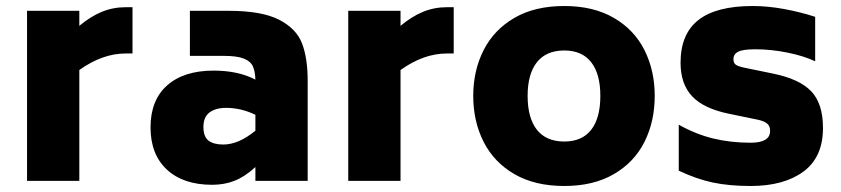

<svg xmlns="http://www.w3.org/2000/svg" viewBox="-20 -602 2799 639"><path d="M421 -578V-424H398Q321 -424 244 -369V0H70V-566H244V-516Q281 -547 318.5 -562.5Q356 -578 398 -578Z M1004 -333V0H830V-46Q795 -14 761 -0.5Q727 13 686 13Q590 13 535.5 -37.5Q481 -88 481 -178Q481 -269 536.5 -318Q592 -367 691 -367Q773 -367 830 -337Q829 -365 821.5 -381.5Q814 -398 791.5 -407Q769 -416 726 -416H612V-566H741Q851 -566 908.5 -536.5Q966 -507 985 -458Q1004 -409 1004 -333ZM830 -167V-220Q782 -243 733 -243Q697 -243 677 -227.5Q657 -212 657 -180Q657 -147 674 -134Q691 -121 723 -121Q774 -121 830 -167Z M1490 -578V-424H1467Q1390 -424 1313 -369V0H1139V-566H1313V-516Q1350 -547 1387.5 -562.5Q1425 -578 1467 -578Z M1555 -283Q1555 -367 1589.5 -435Q1624 -503 1692 -542.5Q1760 -582 1858 -582Q1955 -582 2023 -542.5Q2091 -503 2125 -435Q2159 -367 2159 -283Q2159 -198 2125 -130Q2091 -62 2023 -22.5Q1955 17 1858 17Q1760 17 1692 -22.5Q1624 -62 1589.5 -130Q1555 -198 1555 -283ZM1978 -283Q1978 -356 1947.5 -395Q1917 -434 1858 -434Q1798 -434 1767 -395Q1736 -356 1736 -283Q1736 -209 1767 -170Q1798 -131 1858 -131Q1917 -131 1947.5 -170Q1978 -209 1978 -283Z M2239 -34V-187Q2296 -155 2354 -141Q2412 -127 2478 -127Q2543 -127 2543 -166Q2543 -182 2534 -190Q2525 -198 2505 -203L2408 -223Q2323 -240 2284 -281Q2245 -322 2245 -393Q2245 -489 2304.5 -535.5Q2364 -582 2485 -582Q2535 -582 2589.5 -572Q2644 -562 2693 -546V-398Q2655 -416 2600.5 -427Q2546 -438 2494 -438Q2453 -438 2437 -430Q2421 -422 2421 -405Q2421 -392 2429 -386.5Q2437 -381 2456 -377L2553 -357Q2641 -339 2680 -298Q2719 -257 2719 -176Q2719 -79 2654 -31Q2589 17 2478 17Q2407 17 2352.5 5.5Q2298 -6 2239 -34Z"/></svg>

Font: Biryani Black
Style: Regular
Weight: 900
Designer: Dan Reynolds and Mathieu Reguer
Foundry: Dan Reynolds and Mathieu Reguer
Version: Version 1.004; ttfautohint (v1.1) -l 5 -r 5 -G 72 -x 0 -D la